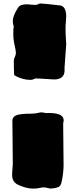

<svg xmlns="http://www.w3.org/2000/svg" viewBox="-20 -903 453 1113"><path d="M79.6 165.5C60.5 154.3 50.8 137.2 50.3 113.3C50.3 101.1 50.8 88.9 52.2 76.7C53.2 67.4 53.7 58.1 54.2 48.8C54.2 48.8 51.8 -204.6 51.8 -204.6C51.8 -217.8 59.1 -227.5 73.2 -234.4C87.4 -240.7 117.2 -244.1 162.6 -244.1C176.8 -244.1 190.9 -246.1 205.6 -249.5C210 -251 214.8 -251.5 220.2 -251.5C227.5 -251.5 235.8 -250 245.6 -247.6C245.6 -247.6 263.2 -248 263.2 -248C320.3 -248 349.1 -233.9 349.1 -205.6C349.1 -200.2 348.1 -194.8 346.2 -188.5C346.2 -188.5 348.6 59.6 348.6 59.6C347.7 90.8 343.8 122.1 336.9 152.8C333.5 167.5 328.1 176.8 320.3 180.2C309.6 185.5 294.9 188.5 275.9 189.9C270 189.9 263.7 189 257.3 187C247.6 184.6 239.3 183.1 231.9 183.1C227.1 183.1 222.2 183.6 217.3 185.1C202.6 188.5 188.5 190.4 174.3 190.4C143.6 190.4 112.3 182.1 79.6 165.5ZM134.3 -441.4C106.4 -445.8 82 -454.6 62 -467.8C60.5 -494.1 60.1 -522 60.1 -551.8C60.5 -559.1 63 -566.9 66.9 -574.7C70.3 -582 72.3 -589.8 72.3 -597.2C70.8 -611.3 68.4 -626 64.9 -640.1C59.6 -663.1 57.1 -684.1 57.1 -704.1C57.1 -704.1 57.6 -732.9 57.6 -732.9C57.6 -735.4 58.1 -738.3 58.6 -740.7C59.1 -743.2 59.6 -745.1 59.6 -747.6C59.6 -747.6 58.6 -753.4 58.6 -753.4C55.7 -762.7 54.2 -772 54.2 -781.2C54.2 -799.8 63 -823.2 80.1 -851.1C86.4 -863.8 95.2 -871.6 106.4 -874.5C116.2 -877 125.5 -877.9 134.3 -877.9C141.6 -877.9 150.4 -877.4 160.6 -876C168 -875 175.8 -874.5 183.6 -874.5C190.9 -874.5 198.7 -876.5 206.5 -880.9C209 -882.3 211.4 -882.8 214.8 -882.8C227.1 -882.8 265.1 -878.9 328.1 -871.6C351.1 -868.2 362.8 -848.1 363.8 -810.5C363.3 -798.3 362.8 -786.6 361.8 -774.9C360.4 -762.7 359.9 -751 359.9 -738.8C359.9 -719.7 360.4 -701.2 361.8 -682.1C362.8 -670.4 363.3 -658.7 363.8 -646.5C363.8 -646.5 354 -508.3 354 -508.3C354 -508.3 354.5 -496.6 354.5 -496.6C354.5 -460.4 334 -442.4 293 -442.4C289.6 -442.4 274.4 -443.4 246.6 -445.3C218.8 -447.3 199.2 -448.2 188.5 -448.2C185.1 -448.2 182.6 -447.8 180.2 -446.3C172.4 -441.9 164.6 -439.9 157.2 -439.9C149.4 -439.9 141.6 -440.4 134.3 -441.4Z"/></svg>

Font: Kaph
Style: Regular
Weight: 400
Designer: GGBotNet
Foundry: f0n7.com